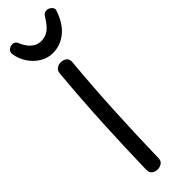

<svg xmlns="http://www.w3.org/2000/svg" viewBox="-344 -1025 1044 1044"><g transform="rotate(-45 177.5 -503.5)"><path d="M125 -727Q126 -748 140 -758Q154 -768 171 -768Q190 -768 204 -758Q218 -748 217 -726Q201 -551 192 -375.5Q183 -200 179 -24Q179 -3 164.5 7Q150 17 133 17Q115 17 101 7Q87 -3 87 -25Q91 -200 100 -376Q109 -552 125 -727ZM177 -833Q139 -833 105 -853Q71 -873 47.5 -907.5Q24 -942 17 -984Q14 -1003 26.5 -1013.5Q39 -1024 53 -1024Q75 -1024 82 -1006Q95 -975 111 -957Q127 -939 144 -931.5Q161 -924 177 -924Q213 -924 238 -944Q263 -964 288 -1006Q294 -1016 301 -1019.5Q308 -1023 316 -1023Q333 -1023 346 -1010.5Q359 -998 354 -984Q329 -909 282.5 -871Q236 -833 177 -833Z"/></g></svg>

Font: Playpen Sans
Style: Regular
Weight: 400
Designer: Laura Meseguer, Veronika Burian, José Scaglione, Kostas Bartsokas, Vera Evstafieva, Tom Grace, Yorlmar Campos
Foundry: TypeTogether
Version: Version 2.000